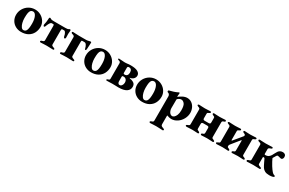

<svg xmlns="http://www.w3.org/2000/svg" viewBox="146 -1721 4902 3257"><g transform="rotate(30 2597.0 -92.5)"><path d="M21 -197Q21 -262 53 -317Q85 -372 139.5 -404.5Q194 -437 260 -437Q321 -437 372.5 -408Q424 -379 454 -330.5Q484 -282 484 -226Q484 -159 456 -104.5Q428 -50 372.5 -18Q317 14 238 14Q178 14 128 -13Q78 -40 49.5 -88.5Q21 -137 21 -197ZM310 -62Q332 -99 332 -202Q332 -285 308 -337.5Q284 -390 245 -390Q219 -390 202 -373Q185 -356 178.5 -319.5Q172 -283 172 -222Q172 -174 183 -130.5Q194 -87 213.5 -60Q233 -33 257 -33Q292 -33 310 -62Z M599 -11Q599 -26 616 -31Q644 -38 654 -45.5Q664 -53 664 -68L663 -348Q663 -361 660 -368Q657 -375 645 -375H617Q589 -375 556 -291Q555 -288 552 -279.5Q549 -271 544 -265.5Q539 -260 533 -260Q524 -260 519.5 -268.5Q515 -277 515 -288Q515 -296 521 -320Q522 -325 525 -338Q528 -351 528 -359Q528 -377 531 -393Q533 -413 533 -421Q533 -430 538 -436Q543 -442 548 -442Q551 -442 559 -438.5Q567 -435 573 -430Q584 -422 631 -422H856Q903 -422 914 -430Q920 -435 928 -438.5Q936 -442 939 -442Q944 -442 949 -436Q954 -430 954 -421Q954 -413 952 -393Q949 -377 949 -359Q949 -322 951 -288Q953 -279 947.5 -269.5Q942 -260 933 -260Q924 -260 918 -270Q912 -280 910 -291Q908 -316 893 -345.5Q878 -375 861 -375H827Q815 -375 812 -368Q809 -361 809 -348V-69Q809 -56 819 -48Q829 -40 857 -31Q866 -28 870.5 -24Q875 -20 875 -12Q875 2 860 2Q841 2 795 0Q751 -2 735 -2Q718 -2 678 0Q647 3 615 3Q609 3 604 -1Q599 -5 599 -11Z M990 -11Q990 -26 1007 -31Q1035 -38 1045 -45.5Q1055 -53 1055 -68V-354Q1055 -369 1044.5 -377.5Q1034 -386 1006 -393Q989 -398 989 -413Q989 -419 994 -423Q999 -427 1005 -427Q1037 -427 1068 -424Q1108 -422 1125 -422H1266Q1289 -422 1320 -431Q1325 -432 1334 -434Q1343 -436 1349 -436Q1353 -436 1356.5 -432.5Q1360 -429 1360 -423Q1360 -412 1358 -376Q1355 -348 1355 -322Q1355 -267 1339 -267Q1325 -267 1321 -292Q1315 -322 1298.5 -348.5Q1282 -375 1259 -375H1218Q1206 -375 1203 -368Q1200 -361 1200 -348V-69Q1200 -56 1210 -48Q1220 -40 1248 -31Q1257 -28 1261.5 -24Q1266 -20 1266 -12Q1266 2 1251 2Q1232 2 1186 0Q1142 -2 1126 -2Q1109 -2 1069 0Q1038 3 1006 3Q1000 3 995 -1Q990 -5 990 -11Z M1391 -197Q1391 -262 1423 -317Q1455 -372 1509.5 -404.5Q1564 -437 1630 -437Q1691 -437 1742.5 -408Q1794 -379 1824 -330.5Q1854 -282 1854 -226Q1854 -159 1826 -104.5Q1798 -50 1742.5 -18Q1687 14 1608 14Q1548 14 1498 -13Q1448 -40 1419.5 -88.5Q1391 -137 1391 -197ZM1680 -62Q1702 -99 1702 -202Q1702 -285 1678 -337.5Q1654 -390 1615 -390Q1589 -390 1572 -373Q1555 -356 1548.5 -319.5Q1542 -283 1542 -222Q1542 -174 1553 -130.5Q1564 -87 1583.5 -60Q1603 -33 1627 -33Q1662 -33 1680 -62Z M1898 -9Q1898 -13 1901.5 -17.5Q1905 -22 1911 -23Q1937 -31 1944.5 -37.5Q1952 -44 1952 -61V-359Q1952 -378 1943.5 -386Q1935 -394 1909 -401Q1895 -405 1895 -414Q1895 -419 1898.5 -422.5Q1902 -426 1908 -426Q1936 -426 1972 -422Q1979 -422 1994.5 -420.5Q2010 -419 2023 -419Q2034 -419 2047.5 -420Q2061 -421 2068 -422Q2098 -427 2138 -427Q2231 -427 2276 -400.5Q2321 -374 2321 -330Q2321 -295 2295 -268Q2269 -241 2229 -236Q2226 -236 2226 -233Q2226 -230 2229 -229Q2284 -219 2315.5 -196.5Q2347 -174 2347 -126Q2347 -66 2295.5 -31.5Q2244 3 2137 3Q2113 3 2077 1L2021 0L1964 2L1910 3Q1904 3 1901 -0.5Q1898 -4 1898 -9ZM2186 -312Q2186 -384 2128 -384Q2112 -384 2105 -378Q2098 -372 2098 -358V-260Q2098 -238 2121 -238Q2154 -238 2170 -258Q2186 -278 2186 -312ZM2196 -122Q2196 -158 2177 -179.5Q2158 -201 2124 -201Q2112 -201 2105 -197.5Q2098 -194 2098 -182V-93Q2098 -70 2108.5 -56Q2119 -42 2137 -42Q2162 -42 2179 -66Q2196 -90 2196 -122Z M2392 -197Q2392 -262 2424 -317Q2456 -372 2510.5 -404.5Q2565 -437 2631 -437Q2692 -437 2743.5 -408Q2795 -379 2825 -330.5Q2855 -282 2855 -226Q2855 -159 2827 -104.5Q2799 -50 2743.5 -18Q2688 14 2609 14Q2549 14 2499 -13Q2449 -40 2420.5 -88.5Q2392 -137 2392 -197ZM2681 -62Q2703 -99 2703 -202Q2703 -285 2679 -337.5Q2655 -390 2616 -390Q2590 -390 2573 -373Q2556 -356 2549.5 -319.5Q2543 -283 2543 -222Q2543 -174 2554 -130.5Q2565 -87 2584.5 -60Q2604 -33 2628 -33Q2663 -33 2681 -62Z M2891 242Q2891 228 2914 221Q2936 214 2943.5 206.5Q2951 199 2951 183V-290Q2951 -310 2939.5 -325.5Q2928 -341 2910 -344Q2903 -346 2900 -350Q2897 -354 2897 -363Q2897 -378 2909 -381Q2946 -389 2988.5 -403Q3031 -417 3059 -431Q3061 -432 3068 -436Q3075 -440 3079 -440Q3089 -440 3089 -427L3087 -405Q3086 -399 3085 -390Q3084 -381 3084 -369Q3084 -359 3086 -357Q3106 -378 3154 -403Q3202 -428 3244 -428Q3295 -428 3334 -400Q3373 -372 3393.5 -326.5Q3414 -281 3414 -231Q3414 -169 3382.5 -111Q3351 -53 3297.5 -17Q3244 19 3181 19Q3165 19 3141 13.5Q3117 8 3099 0Q3095 0 3095 11V172Q3095 193 3106.5 203Q3118 213 3147 222Q3169 228 3169 242Q3169 248 3164.5 252.5Q3160 257 3153 257Q3119 257 3085 254Q3043 252 3026 252Q3010 252 2972 254Q2942 257 2911 257Q2903 257 2897 253Q2891 249 2891 242ZM3260 -194Q3260 -288 3231.5 -321Q3203 -354 3170 -354Q3145 -354 3120.5 -338Q3096 -322 3096 -309L3095 -141Q3095 -119 3104 -93Q3113 -67 3130.5 -49Q3148 -31 3174 -31Q3190 -31 3210 -47.5Q3230 -64 3245 -100.5Q3260 -137 3260 -194Z M3454 -12Q3454 -25 3477 -33Q3496 -39 3505 -46Q3514 -53 3514 -71V-354Q3514 -372 3505 -379Q3496 -386 3477 -392Q3454 -400 3454 -413Q3454 -419 3460.5 -423.5Q3467 -428 3474 -428Q3505 -428 3535 -425Q3573 -423 3589 -423Q3605 -423 3639 -425Q3666 -428 3696 -428Q3702 -428 3707 -423.5Q3712 -419 3712 -413Q3712 -399 3693 -392Q3674 -385 3666.5 -379Q3659 -373 3659 -355V-271Q3659 -252 3668 -245.5Q3677 -239 3693 -239H3769Q3786 -239 3794.5 -245.5Q3803 -252 3803 -271V-355Q3803 -373 3795.5 -379Q3788 -385 3769 -392Q3750 -399 3750 -413Q3750 -420 3755 -424Q3760 -428 3766 -428Q3796 -428 3825 -425Q3859 -423 3876 -423Q3892 -423 3928 -425Q3957 -428 3988 -428Q3994 -428 3999.5 -423.5Q4005 -419 4005 -413Q4005 -397 3985 -392Q3966 -387 3957 -380Q3948 -373 3948 -355V-70Q3948 -52 3956 -46Q3964 -40 3985 -33Q4005 -26 4005 -12Q4005 -6 3999.5 -1.5Q3994 3 3988 3Q3957 3 3928 0Q3892 -2 3876 -2Q3859 -2 3825 0Q3797 3 3766 3Q3760 3 3755 -1.5Q3750 -6 3750 -12Q3750 -28 3769 -33Q3787 -37 3795 -44.5Q3803 -52 3803 -70V-158Q3803 -177 3794.5 -183.5Q3786 -190 3769 -190H3693Q3677 -190 3668 -183.5Q3659 -177 3659 -158V-70Q3659 -52 3666.5 -46Q3674 -40 3693 -33Q3712 -26 3712 -12Q3712 -6 3707 -1.5Q3702 3 3696 3Q3666 3 3639 0Q3605 -2 3589 -2Q3573 -2 3535 0Q3505 3 3474 3Q3467 3 3460.5 -1.5Q3454 -6 3454 -12Z M4045 -12Q4045 -25 4068 -33Q4087 -39 4096 -46Q4105 -53 4105 -71V-354Q4105 -372 4096 -379Q4087 -386 4068 -392Q4045 -400 4045 -413Q4045 -419 4051.5 -423.5Q4058 -428 4065 -428Q4096 -428 4126 -425Q4164 -423 4180 -423Q4196 -423 4230 -425Q4257 -428 4287 -428Q4293 -428 4298 -423.5Q4303 -419 4303 -413Q4303 -399 4284 -392Q4265 -385 4257.5 -379Q4250 -373 4250 -355V-192Q4250 -177 4255 -177Q4259 -177 4265 -184L4394 -340Q4395 -341 4399 -346Q4403 -351 4403 -355Q4403 -373 4395.5 -379.5Q4388 -386 4369 -392Q4350 -399 4350 -413Q4350 -420 4355 -424Q4360 -428 4366 -428Q4397 -428 4425 -425Q4459 -423 4476 -423Q4492 -423 4528 -425Q4556 -428 4588 -428Q4594 -428 4599.5 -423.5Q4605 -419 4605 -413Q4605 -399 4585 -392Q4565 -386 4556.5 -379.5Q4548 -373 4548 -355V-70Q4548 -52 4556.5 -45.5Q4565 -39 4585 -33Q4605 -26 4605 -12Q4605 -6 4599.5 -1.5Q4594 3 4588 3Q4557 3 4528 0Q4492 -2 4476 -2Q4459 -2 4425 0Q4397 3 4366 3Q4360 3 4355 -1.5Q4350 -6 4350 -12Q4350 -26 4369 -33Q4388 -39 4395.5 -45.5Q4403 -52 4403 -70V-259Q4403 -265 4400 -266.5Q4397 -268 4394 -265L4263 -103Q4250 -88 4250 -70Q4250 -52 4257.5 -46Q4265 -40 4284 -33Q4303 -26 4303 -12Q4303 -6 4298 -1.5Q4293 3 4287 3Q4257 3 4230 0Q4196 -2 4180 -2Q4164 -2 4126 0Q4096 3 4065 3Q4058 3 4051.5 -1.5Q4045 -6 4045 -12Z M4915 -138 4893 -185Q4892 -187 4888.5 -193.5Q4885 -200 4880 -202Q4875 -204 4866 -204Q4855 -204 4855 -195V-69Q4855 -56 4865 -48Q4875 -40 4903 -31Q4912 -28 4916.5 -24Q4921 -20 4921 -12Q4921 2 4906 2Q4887 2 4841 0Q4797 -2 4781 -2Q4764 -2 4724 0Q4692 3 4661 3Q4655 3 4650 -1Q4645 -5 4645 -11Q4645 -26 4662 -31Q4690 -38 4700 -45.5Q4710 -53 4710 -68V-357Q4710 -372 4700 -379.5Q4690 -387 4662 -394Q4645 -399 4645 -414Q4645 -420 4650 -424Q4655 -428 4661 -428Q4693 -428 4724 -425Q4764 -423 4781 -423Q4797 -423 4841 -425Q4887 -427 4906 -427Q4921 -427 4921 -413Q4921 -405 4916.5 -401Q4912 -397 4903 -394Q4875 -385 4865 -377Q4855 -369 4855 -356V-263Q4855 -249 4870 -249Q4908 -249 4930.5 -263.5Q4953 -278 4971 -306Q4982 -323 4994 -349Q5010 -381 5022.5 -399Q5035 -417 5056 -429.5Q5077 -442 5109 -442Q5135 -442 5153 -426.5Q5171 -411 5171 -383Q5171 -359 5160 -344.5Q5149 -330 5133 -330Q5122 -330 5098 -338Q5094 -339 5084.5 -342Q5075 -345 5067 -345Q5055 -345 5049 -340.5Q5043 -336 5035 -320Q5030 -310 5021.5 -296.5Q5013 -283 5008 -275Q5005 -270 5004.5 -267.5Q5004 -265 5005.5 -262.5Q5007 -260 5007 -259Q5023 -221 5069 -144Q5137 -37 5169 -32Q5180 -30 5186 -26Q5192 -22 5192 -12Q5192 -1 5165.5 6.5Q5139 14 5100 14Q5046 14 5013.5 -3Q4981 -20 4962 -49Q4943 -78 4915 -138Z"/></g></svg>

Font: EB Garamond ExtraBold
Style: Regular
Weight: 800
Designer: Georg Duffner and Octavio Pardo
Foundry: Georg Duffner
Version: Version 1.000